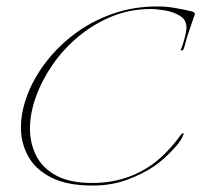

<svg xmlns="http://www.w3.org/2000/svg" viewBox="-20 -564 625 596"><path d="M267 12Q189 12 140 -12.5Q91 -37 68 -78Q45 -119 45 -168Q45 -217 65 -269.5Q85 -322 122.5 -371Q160 -420 212 -459Q264 -498 329 -521Q394 -544 468 -544Q496 -544 522 -539.5Q548 -535 574 -529Q585 -526 585 -521Q585 -519 584 -516.5Q583 -514 582 -512Q577 -497 572 -482.5Q567 -468 562 -453Q558 -437 554 -424Q550 -411 549 -410Q548 -408 544 -407.5Q540 -407 541 -410Q545 -417 551 -438Q557 -459 558 -469Q558 -471 558.5 -473.5Q559 -476 559 -478Q559 -502 539 -514.5Q519 -527 493 -531.5Q467 -536 448 -536Q384 -536 327.5 -513Q271 -490 224 -451Q177 -412 143.5 -363.5Q110 -315 91.5 -263.5Q73 -212 73 -165Q73 -118 93 -79.5Q113 -41 155.5 -18.5Q198 4 266 4Q374 4 456 -56Q480 -74 501.5 -97Q523 -120 541 -145Q545 -150 548 -150.5Q551 -151 549 -145Q543 -129 526 -109.5Q509 -90 490 -73Q471 -56 457 -47Q423 -24 374.5 -6Q326 12 267 12Z"/></svg>

Font: Explora
Style: Regular
Weight: 400
Designer: Robert E. Leuschke
Foundry: Robert E. Leuschke
Version: Version 1.010